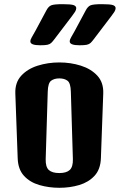

<svg xmlns="http://www.w3.org/2000/svg" viewBox="-20 -891 572 917"><path d="M263.7 5.9Q213.4 5.9 168.5 -7.1Q123.5 -20 95 -50.8Q66.4 -81.5 64.5 -134.8L53.2 -444.3Q51.3 -496.6 81.3 -529.3Q111.3 -562 160.2 -577.4Q209 -592.8 263.2 -592.8Q317.4 -592.8 366.2 -577.4Q415 -562 445.1 -529.3Q475.1 -496.6 473.1 -444.3L461.9 -135.3Q460 -82 431.4 -51.3Q402.8 -20.5 358.4 -7.3Q314 5.9 263.7 5.9ZM263.2 -64.5Q297.4 -64.5 313.2 -79.3Q329.1 -94.2 328.1 -131.3L318.4 -452.6Q317.4 -494.1 302.5 -505.4Q287.6 -516.6 263.2 -516.6Q239.3 -516.6 224.1 -505.4Q209 -494.1 208 -452.6L198.2 -130.9Q197.3 -93.8 213.1 -79.1Q229 -64.5 263.2 -64.5ZM359.9 -674.8Q313 -674.8 313 -692.9Q313 -702.1 320.1 -713.6Q327.1 -725.1 336.9 -743.2L389.2 -840.8Q399.4 -860.4 412.8 -865.7Q426.3 -871.1 466.8 -871.1Q507.3 -871.1 519.8 -866.5Q532.2 -861.8 532.2 -852.1Q532.2 -844.2 526.4 -834.7Q520.5 -825.2 511.7 -814L427.7 -703.6Q418.9 -691.9 412.4 -685.8Q405.8 -679.7 394.5 -677.2Q383.3 -674.8 359.9 -674.8ZM171.9 -674.8Q125 -674.8 125 -692.9Q125 -702.1 132.1 -713.6Q139.2 -725.1 148.9 -743.2L201.2 -840.8Q211.4 -860.4 224.9 -865.7Q238.3 -871.1 278.8 -871.1Q319.3 -871.1 331.8 -866.5Q344.2 -861.8 344.2 -852.1Q344.2 -844.2 338.4 -834.7Q332.5 -825.2 323.7 -814L239.7 -703.6Q231 -691.9 224.4 -685.8Q217.8 -679.7 206.5 -677.2Q195.3 -674.8 171.9 -674.8Z"/></svg>

Font: Denk One
Style: Regular
Weight: 400
Designer: Irina Smirnova, Eben Sorkin
Foundry: Sorkin Type Co.f
Version: Version 1.004; ttfautohint (v1.8.4.7-5d5b);gftools[0.9.23]